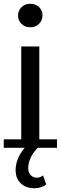

<svg xmlns="http://www.w3.org/2000/svg" viewBox="-22 -777 323 1021"><path d="M91 0V-530H187V0ZM-2 -36H281V9H-2ZM139 -632Q111 -632 92.5 -650Q74 -668 74 -694Q74 -721 92.5 -739Q111 -757 139 -757Q167 -757 185.5 -739.5Q204 -722 204 -696Q204 -669 186 -650.5Q168 -632 139 -632ZM160 224Q116 224 88.5 198Q61 172 61 127Q61 88 82 48Q103 8 151 -29L187 0Q153 34 140.5 63Q128 92 128 116Q128 140 141 154Q154 168 173 168Q191 168 207 156L224 204Q199 224 160 224Z"/></svg>

Font: Montserrat Underline Thin Medium
Style: Regular
Weight: 500
Version: Version 9.000